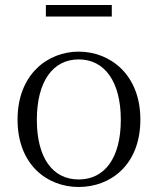

<svg xmlns="http://www.w3.org/2000/svg" viewBox="-20 -732 630 766"><path d="M294 14C421 14 540 -74 540 -255C540 -435 419 -526 294 -526C170 -526 50 -435 50 -255C50 -75 168 14 294 14ZM294 -16C191 -16 127 -101 127 -254C127 -407 191 -495 294 -495C397 -495 462 -407 462 -254C462 -101 397 -16 294 -16ZM163 -666H426V-712H163Z"/></svg>

Font: Noto Serif CJK SC Light
Style: Regular
Weight: 300
Designer: Ryoko NISHIZUKA 西塚涼子 (kana & ideographs); Frank Grießhammer (Latin, Greek & Cyrillic); Wenlong ZHANG 张文龙 (bopomofo); San
Foundry: Adobe
Version: Version 2.001;hotconv 1.1.0;makeotfexe 2.6.0